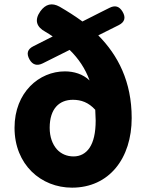

<svg xmlns="http://www.w3.org/2000/svg" viewBox="-20 -851 683 885"><path d="M242 -163C222 -186 209 -219 209 -262C209 -351 254 -391 316 -391C354 -391 388 -379 419 -345L421 -296C421 -238 411 -197 393 -170C375 -143 349 -130 319 -130C289 -130 262 -141 242 -163ZM441 -793 360 -752C326 -777 291 -799 255 -820C219 -840 190 -832 166 -799C138 -759 147 -727 190 -704C202 -697 213 -690 223 -683L134 -638C106 -624 101 -604 116 -577C130 -552 151 -546 177 -559L219 -580L301 -621C342 -581 373 -535 393 -480C362 -510 320 -522 279 -522C161 -522 47 -426 47 -262C47 -92 169 14 312 14C483 14 587 -121 587 -307C587 -475 524 -596 433 -688L527 -735C555 -749 561 -770 545 -797C530 -822 511 -828 485 -815Z"/></svg>

Font: GenSenRounded2 TW H
Style: Regular
Weight: 900
Version: Version 2.100;PS 2.1;hotconv 16.6.51;makeotf.lib2.5.65220 DE